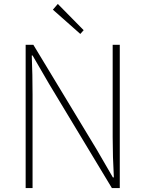

<svg xmlns="http://www.w3.org/2000/svg" viewBox="-20 -953 736 973"><path d="M110 0V-726H149L469 -197L552 -54H557Q554 -107 552.5 -157.5Q551 -208 551 -259V-726H587V0H547L228 -529L145 -672H141Q143 -621 144 -573Q145 -525 145 -473V0ZM387 -781 248 -904 273 -933 404 -800Z"/></svg>

Font: Noto Sans KR Thin
Style: Regular
Weight: 100
Designer: Ryoko NISHIZUKA 西塚涼子 (kana, bopomofo & ideographs); Paul D. Hunt (Latin, Greek & Cyrillic); Sandoll Communications 산돌커뮤니
Foundry: Adobe
Version: Version 2.004-H2;hotconv 1.0.118;makeotfexe 2.5.65603